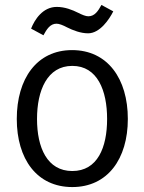

<svg xmlns="http://www.w3.org/2000/svg" viewBox="-20 -745 585 778"><path d="M337 -610C307 -610 276 -622 252 -634C235 -643 220 -649 209 -649C183 -649 169 -626 156 -602L106 -629C120 -665 153 -717 210 -717C243 -717 273 -705 297 -693C313 -685 327 -679 338 -679C364 -679 378 -701 391 -725L439 -699C423 -667 385 -610 337 -610ZM498 -263C498 -101 416 13 273 13C129 13 48 -101 48 -263C48 -426 129 -542 272 -542C416 -542 498 -426 498 -263ZM414 -263C414 -378 375 -478 273 -478C171 -478 130 -378 130 -263C130 -147 171 -52 273 -52C375 -52 414 -147 414 -263Z"/></svg>

Font: Repo Regular
Style: Regular
Weight: 400
Designer: Stefan Peev
Foundry: Context Ltd
Version: Version 1.502